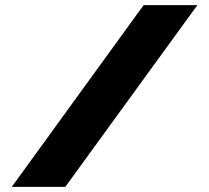

<svg xmlns="http://www.w3.org/2000/svg" viewBox="-20 -730 817 750"><path d="M751 -710 235 0H26L541 -710Z"/></svg>

Font: Raleway-v4020 Black
Style: Regular
Weight: 900
Designer: Matt McInerney, Pablo Impallari, Rodrigo Fuenzalida
Foundry: Matt McInerney, Pablo Impallari, Rodrigo Fuenzalida
Version: Version 4.020;PS 004.020;hotconv 1.0.88;makeotf.lib2.5.64775